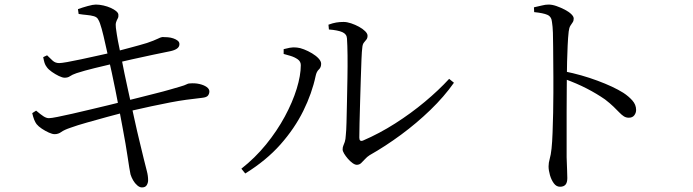

<svg xmlns="http://www.w3.org/2000/svg" viewBox="-20 -778 3030 840"><path d="M601 42Q591 42 580.5 33Q570 24 562.5 11Q555 -2 551 -15Q549 -24 545.5 -45Q542 -66 538 -94Q534 -122 529 -150Q524 -180 516.5 -219Q509 -258 501 -301.5Q493 -345 484.5 -386Q476 -427 469 -460.5Q462 -494 457 -514Q449 -548 441 -585Q433 -622 425 -651.5Q417 -681 410 -692Q405 -703 391 -707Q377 -711 359.5 -712.5Q342 -714 324 -717L321 -738Q340 -745 363.5 -751.5Q387 -758 399 -758Q415 -758 432.5 -754Q450 -750 464.5 -743.5Q479 -737 488.5 -729Q498 -721 498 -713Q499 -704 495 -697Q491 -690 488 -681Q485 -672 487 -656Q491 -626 496 -599Q501 -572 511 -525Q524 -457 539 -389.5Q554 -322 567 -262Q580 -202 591.5 -155.5Q603 -109 609 -83Q617 -50 622.5 -29.5Q628 -9 628 11Q628 22 622 32Q616 42 601 42ZM219 -191Q209 -191 193.5 -198Q178 -205 163 -215Q148 -225 140 -235Q134 -243 129.5 -254.5Q125 -266 121 -283L138 -294Q158 -277 170.5 -269Q183 -261 194 -261Q204 -261 231.5 -266.5Q259 -272 296.5 -280.5Q334 -289 375.5 -299Q417 -309 455 -318Q493 -327 521 -335Q550 -341 586.5 -350.5Q623 -360 659.5 -369Q696 -378 725 -386.5Q754 -395 768 -399Q789 -405 796 -409Q803 -413 810 -413Q833 -415 852.5 -410.5Q872 -406 884 -397.5Q896 -389 896 -378Q896 -368 890 -360Q884 -352 864 -350Q828 -346 795 -341.5Q762 -337 725.5 -330Q689 -323 642 -313Q595 -303 530 -288Q494 -279 449 -266.5Q404 -254 361 -242Q318 -230 288 -219Q261 -210 248 -200.5Q235 -191 219 -191ZM263 -438Q253 -438 237.5 -445.5Q222 -453 207 -463.5Q192 -474 185 -484Q178 -493 175 -502.5Q172 -512 169 -528L186 -536Q199 -523 210.5 -512.5Q222 -502 239 -502Q248 -502 274 -506.5Q300 -511 334.5 -518.5Q369 -526 405.5 -534Q442 -542 473 -549Q514 -560 552 -570Q590 -580 623 -590Q655 -601 669 -608Q683 -615 690 -616Q701 -616 714 -615Q727 -614 738.5 -610Q750 -606 757.5 -600Q765 -594 765 -585Q765 -573 754.5 -565.5Q744 -558 725 -554Q693 -548 647.5 -538Q602 -528 558 -518.5Q514 -509 486 -502Q439 -491 394 -480Q349 -469 315 -458Q295 -451 286 -444.5Q277 -438 263 -438Z M1541 -57Q1533 -57 1522.5 -64.5Q1512 -72 1502 -83.5Q1492 -95 1485.5 -106Q1479 -117 1479 -124Q1479 -134 1482 -140.5Q1485 -147 1488.5 -157.5Q1492 -168 1493 -188Q1495 -205 1496 -243.5Q1497 -282 1498 -332.5Q1499 -383 1500 -436Q1501 -489 1500.5 -535Q1500 -581 1498 -610Q1497 -629 1477.5 -637.5Q1458 -646 1419 -649L1417 -670Q1436 -677 1451 -679.5Q1466 -682 1483 -682Q1498 -682 1516 -676Q1534 -670 1550.5 -661Q1567 -652 1577.5 -641.5Q1588 -631 1588 -622Q1588 -611 1583 -605Q1578 -599 1572 -591.5Q1566 -584 1565 -569Q1563 -556 1561.5 -519Q1560 -482 1558.5 -433Q1557 -384 1555.5 -333Q1554 -282 1553 -240Q1552 -198 1552 -176Q1552 -157 1568 -163Q1640 -194 1709 -238Q1778 -282 1838.5 -332.5Q1899 -383 1945 -433L1966 -416Q1923 -355 1863 -297Q1803 -239 1734.5 -188.5Q1666 -138 1597 -99Q1586 -92 1577 -82Q1568 -72 1560 -64.5Q1552 -57 1541 -57ZM1036 -40Q1096 -87 1144 -146Q1192 -205 1226 -268Q1260 -331 1278 -389.5Q1296 -448 1296 -493Q1296 -509 1282.5 -518.5Q1269 -528 1251 -533.5Q1233 -539 1221 -542V-563Q1232 -566 1247.5 -569Q1263 -572 1279 -570Q1292 -569 1310 -562Q1328 -555 1345.5 -544.5Q1363 -534 1374 -522Q1385 -510 1385 -499Q1385 -483 1375 -474Q1365 -465 1361 -446Q1345 -370 1307 -293Q1269 -216 1207 -146Q1145 -76 1053 -19Z M2430 39Q2414 39 2403 24Q2392 9 2386 -12Q2380 -33 2380 -50Q2380 -66 2385 -83Q2390 -100 2393 -128Q2396 -156 2397.5 -197.5Q2399 -239 2400 -284.5Q2401 -330 2401 -372Q2401 -414 2401 -442Q2401 -473 2400.5 -506.5Q2400 -540 2400 -573Q2400 -606 2399 -634.5Q2398 -663 2395 -681Q2393 -705 2375 -713Q2357 -721 2317 -725L2316 -746Q2336 -750 2351 -754Q2366 -758 2380 -758Q2396 -758 2414.5 -751.5Q2433 -745 2450.5 -736Q2468 -727 2479 -716.5Q2490 -706 2490 -697Q2490 -687 2485.5 -680.5Q2481 -674 2475.5 -665.5Q2470 -657 2468 -640Q2465 -614 2463.5 -579Q2462 -544 2461 -508.5Q2460 -473 2460 -445Q2460 -424 2459.5 -382.5Q2459 -341 2459 -289.5Q2459 -238 2459 -186Q2459 -134 2459 -90Q2460 -57 2461 -34.5Q2462 -12 2462 1Q2462 21 2454 30Q2446 39 2430 39ZM2731 -263Q2719 -263 2709.5 -269Q2700 -275 2689.5 -286Q2679 -297 2664 -311.5Q2649 -326 2627 -343Q2591 -368 2547.5 -390.5Q2504 -413 2449 -433V-466Q2524 -451 2594 -425Q2664 -399 2707 -372Q2730 -357 2746.5 -338.5Q2763 -320 2763 -297Q2763 -284 2755 -273.5Q2747 -263 2731 -263Z"/></svg>

Font: Noto Serif JP ExtraLight
Style: Regular
Weight: 400
Version: Version 2.003-H1;hotconv 1.1.1;makeotfexe 2.6.0